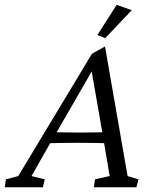

<svg xmlns="http://www.w3.org/2000/svg" viewBox="-59 -786 642 806"><path d="M-39.1 0 -34.2 -33.2 17.6 -46.9 327.1 -560.5 381.8 -590.8 476.6 -46.9 522.5 -33.2 513.7 0H335L339.8 -33.2L401.4 -46.9L376 -197.3L371.1 -226.6L323.2 -502L345.7 -520.5L175.8 -225.6L158.2 -196.3L73.2 -46.9L128.9 -33.2L121.1 0ZM128.9 -184.6 138.7 -232.4Q157.2 -231.4 192.4 -230.5Q227.5 -229.5 276.4 -229.5Q324.2 -229.5 359.4 -230.5Q394.5 -231.4 412.1 -232.4L401.4 -184.6Q363.3 -185.5 328.6 -186Q293.9 -186.5 266.6 -186.5Q239.3 -186.5 205.6 -186Q171.9 -185.5 128.9 -184.6ZM382.8 -626 349.6 -638.7 430.7 -765.6 494.1 -743.2Z"/></svg>

Font: Crimson Pro Light
Style: Italic
Weight: 300
Italic angle: -12°
Designer: Jacques Le Bailly
Foundry: Baron von Fonthausen
Version: Version 1.003